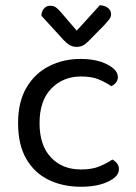

<svg xmlns="http://www.w3.org/2000/svg" viewBox="-20 -700 518 733"><path d="M289 -408Q221 -408 176 -362Q131 -316 131 -230Q131 -145 174.5 -99Q218 -53 289 -53Q331 -53 359 -64.5Q387 -76 409 -91Q420 -85 427 -76Q434 -67 434 -54Q434 -26 392.5 -6.5Q351 13 289 13Q220 13 165.5 -13.5Q111 -40 80 -94Q49 -148 49 -230Q49 -311 81 -365.5Q113 -420 167.5 -447.5Q222 -475 287 -475Q349 -475 389.5 -454Q430 -433 430 -406Q430 -394 423 -385Q416 -376 405 -371Q383 -386 356.5 -397Q330 -408 289 -408ZM212 -654 273 -583 361 -680Q381 -679 392.5 -669.5Q404 -660 404 -646Q404 -635 397 -626Q390 -617 379 -605L316 -541Q306 -531 296 -526Q286 -521 272 -521Q263 -521 254.5 -524Q246 -527 238.5 -533Q231 -539 223 -547L138 -640Q138 -650 142 -658.5Q146 -667 153.5 -672.5Q161 -678 171 -678Q184 -678 192.5 -672.5Q201 -667 212 -654Z"/></svg>

Font: Baloo Bhaina 2
Style: Regular
Weight: 400
Designer: Yesha Goshar, Manish Minz, Shuchita Grover and Ek Type
Foundry: Ek Type
Version: Version 1.700